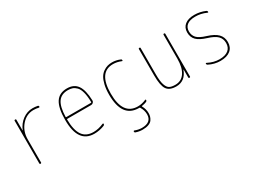

<svg xmlns="http://www.w3.org/2000/svg" viewBox="-47 -1132 2595 1954"><g transform="rotate(-30 1250.0 -155.0)"><path d="M129.9 -9.8V-509.8Q129.9 -519.5 140.1 -519.5Q150.4 -519.5 150.4 -509.8V-385.7Q150.4 -384.8 151.4 -384.8Q152.3 -384.8 152.3 -385.7Q179.7 -452.1 233.4 -491.2Q287.1 -530.3 349.6 -530.3Q379.9 -530.3 409.2 -524.4Q419.9 -522.5 419.9 -509.8Q419.9 -501 409.2 -502.9Q381.8 -509.8 349.6 -509.8Q266.6 -509.8 208.5 -442.4Q150.4 -375 150.4 -280.3V-9.8Q150.4 0 140.1 0Q129.9 0 129.9 -9.8Z M753.9 -509.8Q675.8 -509.8 638.7 -456.5Q601.6 -403.3 598.6 -286.1Q598.6 -280.3 604.5 -280.3H892.6Q898.4 -280.3 899.4 -285.2Q898.4 -356.4 885.7 -403.3Q873 -450.2 851.1 -472.2Q829.1 -494.1 806.6 -502Q784.2 -509.8 753.9 -509.8ZM768.6 9.8Q578.1 9.8 579.1 -259.8Q579.1 -399.4 621.1 -464.8Q663.1 -530.3 753.9 -530.3Q835.9 -530.3 875.5 -473.6Q915 -417 918.9 -294.9Q919.9 -281.2 909.2 -270.5Q898.4 -259.8 883.8 -259.8H604.5Q599.6 -259.8 598.6 -255.9Q599.6 -129.9 641.1 -69.8Q682.6 -9.8 768.6 -9.8Q828.1 -9.8 887.7 -36.1Q891.6 -38.1 895.5 -36.1Q899.4 -34.2 899.4 -30.3Q899.4 -19.5 888.7 -13.7Q829.1 9.8 768.6 9.8Z M1291 9.8Q1094.7 9.8 1094.7 -259.8Q1094.7 -324.2 1106.4 -373.5Q1118.2 -422.9 1136.2 -452.1Q1154.3 -481.4 1180.2 -499Q1206.1 -516.6 1230.5 -523.4Q1254.9 -530.3 1283.2 -530.3Q1333 -530.3 1377.9 -510.7Q1387.7 -507.8 1387.7 -496.1Q1387.7 -486.3 1377.9 -490.2Q1331.1 -509.8 1283.2 -509.8Q1115.2 -509.8 1115.2 -259.8Q1115.2 -9.8 1291 -9.8Q1337.9 -9.8 1384.8 -30.3Q1394.5 -34.2 1394.5 -23.9Q1394.5 -13.7 1383.8 -7.8Q1360.4 2 1327.1 6.8Q1326.2 6.8 1325.2 8.3Q1324.2 9.8 1325.2 11.7Q1350.6 56.6 1349.6 105.5Q1349.6 124 1344.7 141.6Q1339.8 159.2 1327.1 178.2Q1314.5 197.3 1285.2 208.5Q1255.9 219.7 1214.8 219.7Q1173.8 219.7 1134.8 206.1Q1125 203.1 1125 191.4Q1125 187.5 1127.9 185.1Q1130.9 182.6 1134.8 183.6Q1172.9 199.2 1214.8 200.2Q1330.1 200.2 1330.1 105.5Q1330.1 58.6 1302.7 13.7Q1299.8 9.8 1295.9 9.8Z M1730.5 9.8Q1651.4 9.8 1620.6 -36.1Q1589.8 -82 1589.8 -200.2V-509.8Q1589.8 -519.5 1600.1 -519.5Q1610.4 -519.5 1610.4 -509.8V-200.2Q1610.4 -121.1 1624 -79.1Q1637.7 -37.1 1661.6 -23.4Q1685.5 -9.8 1730.5 -9.8Q1801.8 -9.8 1840.8 -67.4Q1879.9 -125 1879.9 -230.5V-509.8Q1879.9 -519.5 1890.1 -519.5Q1900.4 -519.5 1900.4 -509.8V-9.8Q1900.4 0 1890.1 0Q1879.9 0 1879.9 -9.8V-101.6Q1879.9 -102.5 1878.9 -102.5Q1877 -102.5 1877 -100.6Q1835.9 9.8 1730.5 9.8Z M2247.1 -259.8Q2168.9 -284.2 2134.3 -318.8Q2099.6 -353.5 2099.6 -410.2Q2099.6 -466.8 2139.2 -498.5Q2178.7 -530.3 2250 -530.3Q2317.4 -530.3 2379.9 -502.9Q2389.6 -498 2389.6 -487.3Q2389.6 -477.5 2379.9 -481.4Q2315.4 -510.7 2250 -509.8Q2186.5 -509.8 2153.3 -483.9Q2120.1 -458 2120.1 -410.2Q2120.1 -365.2 2147.9 -334.5Q2175.8 -303.7 2252.9 -280.3Q2335 -254.9 2372.6 -216.8Q2410.2 -178.7 2410.2 -120.1Q2410.2 -58.6 2368.7 -24.4Q2327.1 9.8 2250 9.8Q2180.7 9.8 2115.2 -23.4Q2105.5 -28.3 2105.5 -39.1Q2105.5 -48.8 2115.2 -44.9Q2182.6 -9.8 2250.5 -9.8Q2318.4 -9.8 2354 -38.6Q2389.6 -67.4 2389.6 -120.1Q2389.6 -171.9 2356.9 -204.1Q2324.2 -236.3 2247.1 -259.8Z"/></g></svg>

Font: Rounded-X Mgen+ 1m thin
Style: Regular
Weight: 100
Designer: [Source Han Sans]
Ryoko NISHIZUKA  (kana & ideographs); Paul D. Hunt (Latin, Greek & Cyrillic); Wenlong ZHANG  (bopomofo
Version: Version 1.059.20150602